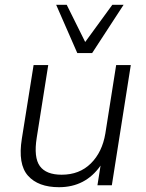

<svg xmlns="http://www.w3.org/2000/svg" viewBox="-20 -772 609 800"><path d="M226 8Q139 8 96.5 -40Q54 -88 71 -194L120 -501H181L133 -198Q120 -116 146 -80Q172 -44 237 -44Q311 -44 358.5 -91Q406 -138 419 -216L464 -501H525L446 0H386L399 -82Q336 8 226 8ZM302 -551 214 -752H258L335 -597L448 -752H495L364 -551Z"/></svg>

Font: Mulish Light
Style: Italic
Weight: 300
Italic angle: -9°
Designer: Vernon Adams
Foundry: Vernon Adams
Version: Version 3.603; ttfautohint (v1.8.3)